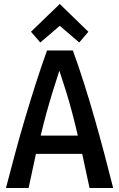

<svg xmlns="http://www.w3.org/2000/svg" viewBox="-20 -947 600 967"><path d="M10 0Q32 -85 56 -174Q80 -263 106.5 -352Q133 -441 160.5 -527Q188 -613 217 -693H347Q376 -613 403.5 -526.5Q431 -440 456.5 -350.5Q482 -261 505.5 -172.5Q529 -84 550 0H431L394 -172H161L124 0ZM185 -264H372Q358 -324 343 -381Q328 -438 311.5 -490.5Q295 -543 279 -591Q263 -542 246.5 -489Q230 -436 214.5 -380Q199 -324 185 -264ZM183 -733 136 -787 281 -927 425 -787 379 -733 281 -817Z"/></svg>

Font: Ubuntu Sans Mono Medium
Style: Regular
Weight: 500
Monospace: yes
Designer: Dalton Maag Ltd
Foundry: Dalton Maag Ltd
Version: Version 1.006